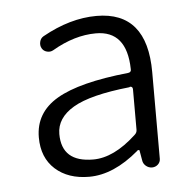

<svg xmlns="http://www.w3.org/2000/svg" viewBox="-37 -845 449 444"><g transform="rotate(-5 187.5 -623.5)"><path d="M153.3 -438.5Q104.5 -438.5 74.7 -465.3Q44.9 -492.2 44.9 -539.1Q44.9 -596.7 97.2 -627.4Q149.4 -658.2 263.7 -669.9Q271.5 -670.9 270.5 -678.7Q268.6 -767.6 197.3 -767.6Q147.5 -767.6 95.7 -737.3Q88.9 -733.4 81.1 -735.4Q73.2 -737.3 69.3 -744.1Q65.4 -751 67.4 -759.3Q69.3 -767.6 76.2 -771.5Q140.6 -807.6 202.1 -807.6Q319.3 -807.6 319.3 -667V-465.8Q319.3 -458 313.5 -452.6Q307.6 -447.3 299.8 -447.3Q292 -447.3 285.6 -452.6Q279.3 -458 278.3 -465.8L274.4 -488.3Q274.4 -490.2 272 -490.2Q269.5 -490.2 268.6 -488.3Q210 -438.5 153.3 -438.5ZM166 -477.5Q213.9 -477.5 265.6 -525.4Q271.5 -530.3 271.5 -537.1V-630.9Q271.5 -637.7 265.6 -637.7Q264.6 -637.7 263.7 -636.7Q171.9 -627 132.3 -603.5Q92.8 -580.1 92.8 -543Q92.8 -477.5 166 -477.5Z"/></g></svg>

Font: irohamaru Light
Style: Regular
Weight: 200
Designer: [Source Han Sans]
Ryoko NISHIZUKA  (kana & ideographs); Paul D. Hunt (Latin, Greek & Cyrillic); Wenlong ZHANG  (bopomofo
Version: Version 1.01